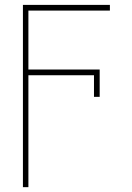

<svg xmlns="http://www.w3.org/2000/svg" viewBox="-20 -566 543 789"><path d="M96.7 -545.9V203.1H74.2V-545.9ZM389.6 -280.3V-256.8H82V-280.3ZM431.6 -545.9V-522.5H82V-545.9ZM389.6 -168H366.2V-280.3H389.6Z"/></svg>

Font: Inter Tight Thin
Style: Regular
Weight: 250
Designer: Rasmus Andersson
Foundry: rsms
Version: Version 3.004